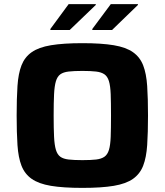

<svg xmlns="http://www.w3.org/2000/svg" viewBox="-20 -906 801 934"><path d="M381 8Q287 8 227.5 -2Q168 -12 134 -36Q100 -60 84.5 -100Q69 -140 65 -200.5Q61 -261 61 -344Q61 -427 65 -487.5Q69 -548 84.5 -588Q100 -628 134 -652Q168 -676 228 -686Q288 -696 381 -696Q474 -696 533.5 -686Q593 -676 627 -652Q661 -628 676.5 -588Q692 -548 696 -487.5Q700 -427 700 -344Q700 -261 696 -200.5Q692 -140 676.5 -100Q661 -60 627 -36Q593 -12 533.5 -2Q474 8 381 8ZM381 -127Q422 -127 447.5 -130Q473 -133 488 -143.5Q503 -154 510 -177Q517 -200 518.5 -240.5Q520 -281 520 -344Q520 -407 518.5 -447.5Q517 -488 510 -511Q503 -534 488 -544.5Q473 -555 447 -558Q421 -561 381 -561Q340 -561 314 -558Q288 -555 273.5 -544.5Q259 -534 252 -511Q245 -488 243 -447.5Q241 -407 241 -344Q241 -281 243 -240.5Q245 -200 252 -177Q259 -154 273.5 -143.5Q288 -133 314 -130Q340 -127 381 -127ZM225 -760V-765L314 -886H446V-882L319 -760ZM429 -760V-765L519 -886H651V-882L525 -760Z"/></svg>

Font: Saira SemiExpanded
Style: Bold
Weight: 700
Width: 6
Designer: Hector Gatti with collaboration of the Omnibus-Type team
Foundry: Omnibus-Type
Version: Version 1.101